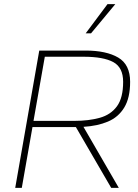

<svg xmlns="http://www.w3.org/2000/svg" viewBox="-20 -914 672 934"><path d="M54 0 171 -668H397Q497 -668 555 -634Q613 -600 613 -516Q613 -438 584.5 -391Q556 -344 505 -322.5Q454 -301 386 -297L558 0H521L349 -296H138L86 0ZM143 -326H341Q412 -326 465.5 -341Q519 -356 549 -397Q579 -438 579 -516Q579 -586 531 -612Q483 -638 387 -638H198ZM397 -752 503 -894H541L423 -752Z"/></svg>

Font: Gantari Thin
Style: Italic
Weight: 100
Italic angle: -10°
Designer: Anugrah Pasau
Foundry: Lafontype
Version: Version 1.000; ttfautohint (v1.8.4.7-5d5b)